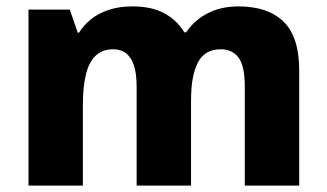

<svg xmlns="http://www.w3.org/2000/svg" viewBox="-20 -580 1022 600"><path d="M725 -560Q817 -560 866 -512.5Q915 -465 915 -360V0H745V-308Q745 -374 725.5 -400Q706 -426 670 -426Q620 -426 598.5 -385Q577 -344 577 -266V0H407V-308Q407 -350 398.5 -375.5Q390 -401 374 -413.5Q358 -426 334 -426Q300 -426 279 -406Q258 -386 248.5 -347.5Q239 -309 239 -252V0H69V-550H198L223 -478H227Q242 -502 264.5 -520Q287 -538 319.5 -549Q352 -560 394 -560Q454 -560 493.5 -538.5Q533 -517 556 -479H562Q587 -517 629 -538.5Q671 -560 725 -560Z"/></svg>

Font: Noto Sans Hebrew Thin ExtraBold
Style: Regular
Weight: 800
Version: Version 3.001